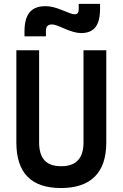

<svg xmlns="http://www.w3.org/2000/svg" viewBox="-20 -950 626 980"><path d="M291 9.8Q63.5 9.8 63.5 -222.7V-693.4H179.7V-222.7Q179.7 -162.1 207 -131.8Q234.4 -101.6 293 -101.6Q406.2 -101.6 406.2 -222.7V-693.4H522.5V-222.7Q522.5 -106.4 463.6 -48.3Q404.8 9.8 291 9.8ZM105 -764.6V-789.1Q105 -855.5 131.1 -887Q157.2 -918.5 212.4 -918.5Q248 -918.5 294.4 -899.4Q321.8 -888.2 336.9 -882.6Q352.1 -877 361.8 -877Q381.8 -877 381.8 -903.3V-930.2H490.7V-905.8Q490.7 -841.8 467.3 -811.5Q443.8 -781.2 394 -781.2Q359.4 -781.2 304.7 -805.7Q284.7 -814.9 269.8 -820.1Q254.9 -825.2 245.6 -825.2Q214.4 -825.2 214.4 -793.9V-764.6Z"/></svg>

Font: Caskaydia Cove SemiBold
Style: Regular
Weight: 600
Monospace: yes
Designer: Aaron Bell
Foundry: Saja Typeworks
Version: Version 4.300; ttfautohint (v1.8.3)